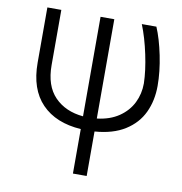

<svg xmlns="http://www.w3.org/2000/svg" viewBox="-84 -608 864 913"><g transform="rotate(10 348.5 -151.5)"><path d="M138.7 -530.3V-263.7Q138.7 -164.1 190.4 -110.8Q242.2 -57.6 328.1 -49.8V-530.3H394.5V-50.8Q457 -58.1 500 -87.4Q543 -116.7 564.5 -160.2Q585.9 -203.6 585.9 -253.9Q584.5 -314.9 568.1 -392.1Q551.8 -469.2 527.3 -530.3H597.7Q620.6 -476.6 636.5 -399.4Q652.3 -322.3 652.3 -253.9Q652.3 -182.6 625.2 -125Q598.1 -67.4 540.3 -31Q482.4 5.4 394.5 11.7V226.6H328.1V11.7Q206.5 3.9 138.9 -65.9Q71.3 -135.7 71.3 -263.7V-530.3Z"/></g></svg>

Font: Pretendard GOV Light
Style: Regular
Weight: 300
Designer: Base glyphs from Inter by Rasmus Andersson; Hangeul glyphs from Noto Sans CJK(Source Han Sans) by Jang Soo-young and Kan
Foundry: Kil Hyung-jin
Version: Version 1.309